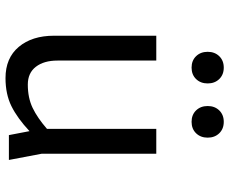

<svg xmlns="http://www.w3.org/2000/svg" viewBox="-86 -714 813 680"><g transform="rotate(90 320.0 -374.5)"><path d="M459 0 445 -73Q399 -30 356.5 -9Q314 12 257 12Q186 12 146.5 -35Q107 -82 107 -160V-522H195V-172Q195 -124 217 -95.5Q239 -67 280 -67Q327 -67 362.5 -84Q398 -101 437 -135V-522H525V-116L547 0ZM164 -704Q164 -729 179.5 -745Q195 -761 220 -761Q245 -761 260.5 -745Q276 -729 276 -704Q276 -679 260.5 -663Q245 -647 220 -647Q195 -647 179.5 -663Q164 -679 164 -704ZM356 -704Q356 -729 371.5 -745Q387 -761 412 -761Q437 -761 452.5 -745Q468 -729 468 -704Q468 -679 452.5 -663Q437 -647 412 -647Q387 -647 371.5 -663Q356 -679 356 -704Z"/></g></svg>

Font: AmikoRegular
Style: Regular
Weight: 400
Designer: Pablo Impallari, Rodrigo Fuenzalida, Andres Torresi
Foundry: Impallari Type
Version: Version 1.000; ttfautohint (v1.3)